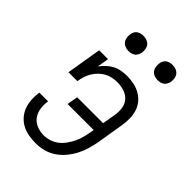

<svg xmlns="http://www.w3.org/2000/svg" viewBox="-217 -829 933 933"><g transform="rotate(45 250.0 -362.0)"><path d="M204 8Q179 8 154.5 3.5Q130 -1 109.5 -12Q89 -23 73.5 -41Q58 -59 50 -81.5Q42 -104 40.5 -129Q39 -154 43 -179Q43 -179 43 -179Q43 -179 43 -179H103Q103 -179 103 -179Q103 -179 103 -179Q103 -179 103 -179Q103 -179 103 -179Q99 -154 102.5 -129Q106 -104 119.5 -85Q133 -66 156 -56.5Q179 -47 204 -47Q224 -47 244.5 -53.5Q265 -60 282 -73.5Q299 -87 311.5 -105Q324 -123 333 -142Q342 -161 347 -181Q352 -201 356 -222L358 -237H179L189 -293H367L379 -362Q383 -386 379.5 -410Q376 -434 361 -451Q346 -468 323 -475.5Q300 -483 276 -483Q259 -483 241.5 -479.5Q224 -476 208 -467Q192 -458 179 -445Q166 -432 156.5 -416Q147 -400 142 -383Q137 -366 134 -349H73L103 -530H164L154 -470Q166 -486 181 -500Q196 -514 214 -523Q232 -532 251 -535Q270 -538 288 -538Q312 -538 335.5 -533Q359 -528 379 -516.5Q399 -505 413.5 -487.5Q428 -470 435 -448Q442 -426 442.5 -401.5Q443 -377 439 -353L416 -213Q411 -186 403.5 -159.5Q396 -133 383 -108Q370 -83 351.5 -60.5Q333 -38 309 -22Q285 -6 258 1Q231 8 204 8ZM406 -628Q394 -628 382.5 -632.5Q371 -637 364 -646Q357 -655 355 -667.5Q353 -680 355 -693Q356 -701 360.5 -709.5Q365 -718 372.5 -723Q380 -728 389 -730Q398 -732 406 -732Q419 -732 430.5 -727.5Q442 -723 449 -714Q456 -705 458 -692.5Q460 -680 458 -667Q456 -659 451.5 -650.5Q447 -642 439.5 -637Q432 -632 423.5 -630Q415 -628 406 -628ZM206 -628Q194 -628 182.5 -632.5Q171 -637 164 -646Q157 -655 155 -667.5Q153 -680 155 -693Q156 -701 160.5 -709.5Q165 -718 172.5 -723Q180 -728 189 -730Q198 -732 206 -732Q219 -732 230.5 -727.5Q242 -723 249 -714Q256 -705 258 -692.5Q260 -680 258 -667Q256 -659 251.5 -650.5Q247 -642 239.5 -637Q232 -632 223.5 -630Q215 -628 206 -628Z"/></g></svg>

Font: Iosevka Curly Slab LtObl
Style: Regular
Weight: 300
Italic angle: -9°
Monospace: yes
Designer: Belleve Invis
Foundry: Belleve Invis
Version: Version 11.0.0; ttfautohint (v1.8.3)